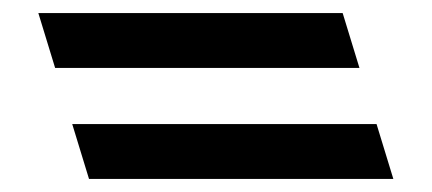

<svg xmlns="http://www.w3.org/2000/svg" viewBox="-20 -468 661 294"><path d="M530.4 -364 504.7 -448H38.7L64.4 -364ZM582.3 -194 556.6 -278H90.6L116.3 -194Z"/></svg>

Font: Din Kursivschrift
Style: LeftEng
Weight: 400
Version: Version 1.089